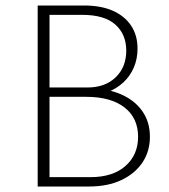

<svg xmlns="http://www.w3.org/2000/svg" viewBox="-20 -678 615 698"><path d="M295 -330 301 -357Q369 -357 419 -335.5Q469 -314 497 -274.5Q525 -235 525 -181Q525 -128 498 -87.5Q471 -47 421.5 -23.5Q372 0 304 0H117V-658H285Q347 -658 390 -639Q433 -620 456.5 -585Q480 -550 480 -501Q480 -464 466.5 -432.5Q453 -401 428 -378Q403 -355 369.5 -342.5Q336 -330 295 -330ZM144 -360H299Q362 -360 400.5 -397Q439 -434 439 -494Q439 -553 399.5 -588.5Q360 -624 279 -624H160V-34H309Q390 -34 436 -74.5Q482 -115 482 -181Q482 -249 432.5 -287.5Q383 -326 293 -326H144Z"/></svg>

Font: Ysabeau Office ExtraLight
Style: Regular
Weight: 250
Designer: Christian Thalmann (Catharsis Fonts)
Version: Version 2.001;gftools[0.9.30]; featfreeze: tnum,lnum,ss02